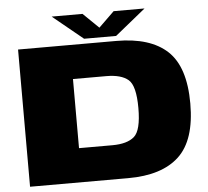

<svg xmlns="http://www.w3.org/2000/svg" viewBox="-56 -882 1018 941"><g transform="rotate(-5 453.0 -411.0)"><path d="M54 0H537Q703 0 787.5 -79Q872 -158 872 -338Q872 -518.5 788 -596.8Q704 -675 537 -675H54ZM309.5 -167.5V-507.5H473.5Q546.5 -507.5 581.5 -477.8Q616.5 -448 616.5 -338Q616.5 -228 581.5 -197.8Q546.5 -167.5 473.5 -167.5ZM381 -699.5H538.5L689 -821.5H537L460.5 -747L384 -821.5H232Z"/></g></svg>

Font: Anybody Expanded Black
Style: Regular
Weight: 900
Width: 7
Designer: Tyler Finck
Foundry: Etcetera Type Company
Version: Version 1.113;gftools[0.9.25]